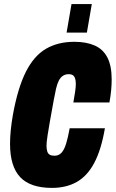

<svg xmlns="http://www.w3.org/2000/svg" viewBox="-20 -905 565 937"><path d="M234 12Q128 12 78.5 -40.5Q29 -93 29 -203Q29 -234 32.5 -269.5Q36 -305 43 -345Q67 -477 106.5 -555Q146 -633 204.5 -667Q263 -701 343 -701Q401 -701 442 -683Q483 -665 504 -624.5Q525 -584 525 -517Q525 -493 522.5 -465Q520 -437 514 -405H338Q343 -434 346.5 -456.5Q350 -479 350 -496Q350 -511 346.5 -522Q343 -533 335.5 -538Q328 -543 316 -543Q299 -543 287 -535Q275 -527 267 -511.5Q259 -496 253.5 -472Q248 -448 242 -415Q230 -350 223 -309.5Q216 -269 212.5 -246.5Q209 -224 208 -213Q207 -202 207 -194Q207 -178 210.5 -166.5Q214 -155 222.5 -150Q231 -145 246 -145Q267 -145 280.5 -160Q294 -175 303 -205Q312 -235 320 -279H492Q474 -174 440 -110Q406 -46 354.5 -17Q303 12 234 12ZM305 -746 329 -885H428L404 -746Z"/></svg>

Font: Archivo ExtraCondensed Black
Style: Italic
Weight: 900
Width: 2
Italic angle: -10°
Designer: Hector Gatti
Foundry: Omnibus-Type
Version: Version 2.001